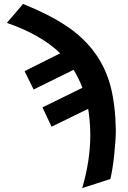

<svg xmlns="http://www.w3.org/2000/svg" viewBox="-20 -748 650 976"><path d="M439 -61Q439 -127.4 428.2 -194.8L242.2 -104L195.8 -202.1L398.9 -301.8Q380.9 -349.6 354 -393.1L150.9 -293L105 -386.2L286.1 -477.1Q189 -571.3 15.1 -631.8L97.2 -728Q230.5 -674.3 318.4 -615.5Q406.2 -556.6 462.2 -479.2Q518.1 -401.9 542.2 -308.6Q566.4 -215.3 568.8 -87.9Q568.8 -40 561 35.2Q553.2 110.8 541 162.1L397.9 208Q439 67.9 439 -61Z"/></svg>

Font: Libra Sans Modern
Style: Bold
Weight: 700
Foundry: Stefan Peev, Context Ltd
Version: Version 1.000